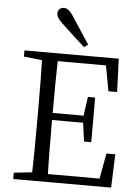

<svg xmlns="http://www.w3.org/2000/svg" viewBox="-63 -1012 748 1059"><g transform="rotate(5 311.5 -482.5)"><path d="M376 -759 398 -774C390 -787 378 -806 361 -831C334 -872 314 -903 301 -923C284 -950 267 -964 249 -965C247 -965 245 -965 242 -964C223 -961 214 -949 214 -930C214 -915 226 -897 249 -876C312 -817 355 -778 376 -759ZM600 -185H551L525 -44H239C237 -107 236 -207 236 -343H408L422 -240H462V-487H422L407 -382H236C236 -511 237 -607 239 -669H506L532 -528H580L573 -712H51V-678L152 -667C154 -605 155 -510 155 -383V-329C155 -203 154 -109 152 -46L51 -35V0H593Z"/></g></svg>

Font: Noto Serif Tangut
Style: Regular
Weight: 400
Designer: YANG Xicheng
Foundry: Liu Zhao Studio
Version: Version 2.169